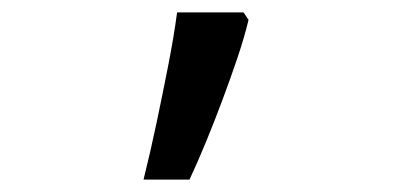

<svg xmlns="http://www.w3.org/2000/svg" viewBox="-20 -149 640 309"><path d="M211 140Q222 96 232 48.5Q242 1 251 -45Q260 -91 265 -129H372L380 -117Q373 -88 362 -55.5Q351 -23 338.5 10.5Q326 44 312.5 77Q299 110 285 140Z"/></svg>

Font: Noto Sans Mono
Style: Regular
Weight: 400
Designer: Monotype Design Team
Foundry: Monotype Imaging Inc.
Version: Version 2.014